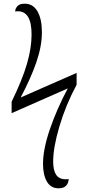

<svg xmlns="http://www.w3.org/2000/svg" viewBox="-20 -779 478 1040"><path d="M213 108Q213 30 250 -78.5Q287 -187 347 -300L43 -166V-228Q101 -347 126 -433Q151 -519 151 -592Q151 -718 77 -718Q67 -718 62 -717Q63 -734 75 -746.5Q87 -759 114 -759Q159 -759 183 -717.5Q207 -676 207 -604Q207 -530 177.5 -443.5Q148 -357 92 -251L395 -384V-320Q336 -210 302 -95Q268 20 268 96Q268 143 284 167.5Q300 192 336 192Q347 192 352 191Q351 214 337.5 227.5Q324 241 298 241Q255 241 234 204.5Q213 168 213 108Z"/></svg>

Font: Noto Serif NarrowLight
Style: Regular
Weight: 300
Width: 4
Designer: Monotype Design Team
Foundry: Monotype Imaging Inc.
Version: Version 1.001